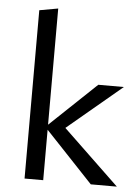

<svg xmlns="http://www.w3.org/2000/svg" viewBox="-52 -759 580 800"><g transform="rotate(5 238.0 -359.0)"><path d="M358 0 159 -211V0H81V-704L159 -718V-232L353 -416H460L232 -225L467 0Z"/></g></svg>

Font: Ysabeau Medium
Style: Regular
Weight: 500
Designer: Christian Thalmann (Catharsis Fonts)
Version: Version 0.003